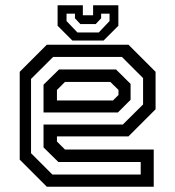

<svg xmlns="http://www.w3.org/2000/svg" viewBox="-20 -710 666 730"><path d="M468.5 -540 571.5 -437V-294.5L468.5 -191.5H196.5V-172L227 -141.5H564.5V0H158L55 -103V-437L158 -540ZM421 -446 476.5 -391V-330.5L428.5 -282.5H145.5V-388L204.5 -446ZM443.5 -493.5H182L98 -410V-127.5L179 -46.5H515V-94H202L145.5 -149.5V-236.5H447L524 -313V-413ZM399.5 -398.5H227L196.5 -368V-328H409.5L430.5 -349V-368ZM255 -556 199 -612V-690H295V-652H334V-690H430V-612L374 -556ZM274.5 -586.5H355.5L396.5 -630V-658H364.5V-640.5L344 -618.5H285.5L265 -640.5V-658H233V-630Z"/></svg>

Font: Tourney Medium
Style: Regular
Weight: 500
Designer: Tyler Finck
Foundry: Etcetera Type Co
Version: Version 1.015